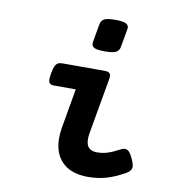

<svg xmlns="http://www.w3.org/2000/svg" viewBox="-78 -745 756 826"><g transform="rotate(10 300.0 -332.0)"><path d="M418 -650.9Q418 -647 417.5 -644.5L403.3 -564.5Q400.4 -547.4 386.2 -540.5Q372.1 -533.7 337.9 -533.7Q306.6 -533.7 293.7 -539.3Q280.8 -544.9 280.8 -558.1Q280.8 -562 281.2 -564.5L295.4 -644.5Q298.3 -661.6 312.3 -668.5Q326.2 -675.3 360.4 -675.3Q391.1 -675.3 404.5 -669.4Q418 -663.6 418 -650.9ZM378.9 -430.7Q378.9 -428.2 377.9 -420.4L335 -176.3Q332.5 -160.6 332.5 -150.4Q332.5 -124.5 344.5 -112.3Q356.4 -100.1 379.9 -100.1Q403.8 -100.1 426 -106.9Q448.2 -113.8 479 -130.4Q488.8 -135.7 496.6 -135.7Q507.3 -135.7 515.6 -127Q523.9 -118.2 532.2 -99.6Q542.5 -76.7 542.5 -65.4Q542.5 -47.9 522.5 -36.1Q476.6 -10.3 439.5 0.2Q402.3 10.7 359.4 10.7Q288.1 10.7 248.8 -26.9Q209.5 -64.5 209.5 -132.8Q209.5 -154.8 213.9 -179.7L243.7 -351.1H149.4Q136.2 -351.1 130.4 -356.2Q124.5 -361.3 124.5 -375.5Q124.5 -385.7 127.4 -400.9Q130.9 -421.4 136 -432.1Q141.1 -442.9 148.2 -447Q155.3 -451.2 167 -451.2H352.5Q366.2 -451.2 372.6 -446.3Q378.9 -441.4 378.9 -430.7Z"/></g></svg>

Font: Courier Prime
Style: Bold Italic
Weight: 700
Italic angle: -10°
Designer: Alan Dague-Greene
Foundry: Quote-Unquote Apps
Version: Version 3.018